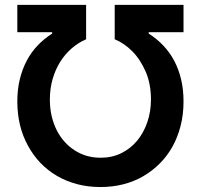

<svg xmlns="http://www.w3.org/2000/svg" viewBox="-20 -747 813 777"><path d="M386.4 9.9Q335.6 9.9 291.2 -2Q246.8 -13.8 209.7 -35.7Q172.6 -57.5 143.3 -88.2Q114 -119 93.4 -157Q50.1 -235.4 50.1 -336.3Q50.1 -384.9 60.2 -426.3Q70.3 -467.7 88.6 -502.1Q106.9 -536.6 133 -563.7Q159.1 -590.9 191.1 -611.2V-616.8H50.1V-727.3H328.5V-588.1Q297.2 -574.6 270.4 -551.5Q243.6 -528.4 223.9 -497.2Q204.2 -465.9 193 -427.2Q181.8 -388.5 181.8 -344.5Q181.8 -308.2 189.1 -277.2Q196.4 -246.1 209.5 -220.2Q222.7 -194.2 240.9 -173.8Q259.2 -153.4 281.2 -139.2Q327.8 -108.7 386.4 -108.7Q432.2 -108.3 469.8 -126.6Q507.5 -144.9 534.3 -176.8Q561.1 -208.8 576 -252Q590.9 -295.1 590.9 -344.5Q590.9 -405.5 570.7 -454.5Q548.3 -506.4 515.6 -539.2Q483 -572.1 444.2 -588.1V-727.3H722.7V-616.8H581.7V-611.2Q614.7 -590.2 641 -562.5Q667.3 -534.8 685.4 -500.4Q703.5 -465.9 713.1 -424.9Q722.7 -383.9 722.7 -336.3Q722.7 -283.4 710.9 -237.6Q699.2 -191.8 677.9 -153.6Q656.6 -115.4 626.8 -85.6Q596.9 -55.8 560.7 -34.4Q484.4 9.9 386.4 9.9Z"/></svg>

Font: Linik Sans SemiBold
Style: Regular
Weight: 600
Designer: Fonts by Rasmus Andersson / Changes by Cristiano Sobral with parts from Marc Monis
Foundry: rsms
Version: Version 3.020; ttfautohint (v1.6)